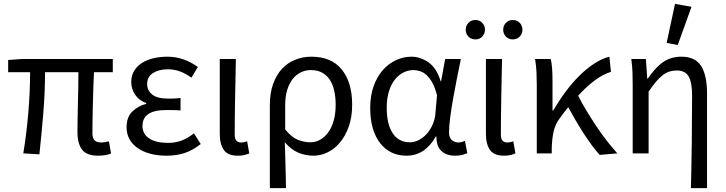

<svg xmlns="http://www.w3.org/2000/svg" viewBox="-20 -790 3738 989"><path d="M485 12Q427 12 403 -19Q379 -50 379 -110Q379 -129 379.5 -164.5Q380 -200 381 -243Q382 -286 383 -332Q384 -378 384 -418H212Q212 -315 203 -206.5Q194 -98 183 5L100 0Q117 -103 126 -211Q135 -319 135 -418H22V-481L92 -486H561V-418H464Q462 -377 460.5 -329.5Q459 -282 458 -237.5Q457 -193 456.5 -157.5Q456 -122 456 -104Q456 -78 467.5 -67Q479 -56 502 -56Q514 -56 541 -62L552 1Q539 6 522.5 9Q506 12 485 12Z M837 12Q792 12 754.5 2Q717 -8 689.5 -27Q662 -46 647 -73Q632 -100 632 -134Q632 -187 661.5 -215.5Q691 -244 733 -255V-259Q695 -273 675.5 -303Q656 -333 656 -367Q656 -400 671 -425Q686 -450 711.5 -466Q737 -482 770.5 -490Q804 -498 842 -498Q886 -498 925.5 -484Q965 -470 999 -445L966 -390Q937 -411 907.5 -422Q878 -433 844 -433Q799 -433 768.5 -414Q738 -395 738 -357Q738 -324 764 -303Q790 -282 849 -282Q863 -282 877 -282.5Q891 -283 910 -285V-221Q888 -223 870 -223Q852 -223 834 -223Q714 -223 714 -141Q714 -100 748.5 -77Q783 -54 846 -54Q881 -54 912.5 -65Q944 -76 979 -103L1014 -48Q970 -14 929 -1Q888 12 837 12Z M1205 12Q1154 12 1133 -17.5Q1112 -47 1112 -101V-486H1195Q1193 -387 1191 -285Q1189 -183 1189 -95Q1189 -56 1223 -56Q1235 -56 1253 -62L1264 0Q1253 5 1239 8.5Q1225 12 1205 12Z M1370 179V-248Q1370 -311 1387 -358Q1404 -405 1433 -436Q1462 -467 1501 -482.5Q1540 -498 1584 -498Q1687 -498 1740.5 -432Q1794 -366 1794 -250Q1794 -188 1777 -139.5Q1760 -91 1732 -57Q1704 -23 1668 -5.5Q1632 12 1594 12Q1555 12 1518 -3Q1481 -18 1447 -57Q1448 -24 1449 4.5Q1450 33 1450.5 61Q1451 89 1452 118Q1453 147 1453 179ZM1579 -57Q1606 -57 1629.5 -70.5Q1653 -84 1671 -108.5Q1689 -133 1699 -169Q1709 -205 1709 -250Q1709 -290 1701.5 -323Q1694 -356 1678.5 -379.5Q1663 -403 1639 -416Q1615 -429 1581 -429Q1554 -429 1530 -417.5Q1506 -406 1488 -383.5Q1470 -361 1459.5 -327Q1449 -293 1449 -247V-123Q1483 -82 1515 -69.5Q1547 -57 1579 -57Z M2074 12Q2032 12 1998 -4Q1964 -20 1939 -51.5Q1914 -83 1900.5 -128.5Q1887 -174 1887 -234Q1887 -297 1904.5 -346Q1922 -395 1951.5 -428.5Q1981 -462 2019.5 -480Q2058 -498 2100 -498Q2145 -498 2187 -469Q2229 -440 2250 -371H2252L2273 -486H2354Q2344 -438 2333.5 -385.5Q2323 -333 2314 -282Q2305 -231 2299 -185.5Q2293 -140 2293 -107Q2293 -82 2307 -69Q2321 -56 2341 -56Q2349 -56 2358 -58.5Q2367 -61 2375 -64L2387 -1Q2376 4 2361 8Q2346 12 2324 12Q2280 12 2254 -12Q2228 -36 2228 -87H2225Q2169 12 2074 12ZM2091 -57Q2115 -57 2138 -69Q2161 -81 2179 -101.5Q2197 -122 2209 -149.5Q2221 -177 2223 -208L2231 -299Q2221 -339 2207 -364Q2193 -389 2177 -403.5Q2161 -418 2143.5 -423.5Q2126 -429 2109 -429Q2083 -429 2058 -416.5Q2033 -404 2014 -380Q1995 -356 1983.5 -319.5Q1972 -283 1972 -235Q1972 -150 2003 -103.5Q2034 -57 2091 -57Z M2576 12Q2525 12 2504 -17.5Q2483 -47 2483 -101V-486H2566Q2564 -387 2562 -285Q2560 -183 2560 -95Q2560 -56 2594 -56Q2606 -56 2624 -62L2635 0Q2624 5 2610 8.5Q2596 12 2576 12ZM2429 -587Q2407 -587 2393 -601.5Q2379 -616 2379 -637Q2379 -658 2393 -672.5Q2407 -687 2429 -687Q2450 -687 2464 -672.5Q2478 -658 2478 -637Q2478 -616 2464 -601.5Q2450 -587 2429 -587ZM2621 -587Q2600 -587 2586 -601.5Q2572 -616 2572 -637Q2572 -658 2586 -672.5Q2600 -687 2621 -687Q2643 -687 2657 -672.5Q2671 -658 2671 -637Q2671 -616 2657 -601.5Q2643 -587 2621 -587Z M3069 8Q3049 -14 3028 -42.5Q3007 -71 2986 -103.5Q2965 -136 2945 -170.5Q2925 -205 2907 -238Q2896 -224 2884.5 -209.5Q2873 -195 2862 -179Q2840 -150 2831.5 -111.5Q2823 -73 2822 -25V0H2745V-353Q2745 -382 2743.5 -418Q2742 -454 2736 -486H2817Q2822 -466 2824 -435.5Q2826 -405 2826 -373V-221H2830Q2859 -271 2893 -317Q2927 -363 2964.5 -400Q3002 -437 3041 -462.5Q3080 -488 3119 -498L3127 -420Q3086 -407 3044.5 -376.5Q3003 -346 2958 -297Q2976 -261 3000 -221.5Q3024 -182 3050 -142.5Q3076 -103 3104.5 -66.5Q3133 -30 3160 0Z M3539 179Q3542 59 3543.5 -66Q3545 -191 3545 -297Q3545 -366 3527 -396.5Q3509 -427 3466 -427Q3446 -427 3428.5 -421.5Q3411 -416 3394 -403Q3377 -390 3359.5 -369.5Q3342 -349 3321 -318V0H3239V-353Q3239 -382 3238 -415Q3237 -448 3232 -486H3307L3314 -385H3317Q3355 -442 3395.5 -470Q3436 -498 3490 -498Q3561 -498 3591.5 -450Q3622 -402 3622 -308V179ZM3414 -569 3457 -770 3542 -755 3471 -558Z"/></svg>

Font: Source Sans Pro
Style: Regular
Weight: 400
Designer: Paul D. Hunt
Foundry: Adobe Systems Incorporated
Version: Version 2.021;PS 2.000;hotconv 1.0.86;makeotf.lib2.5.63406